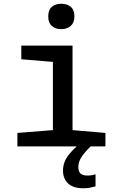

<svg xmlns="http://www.w3.org/2000/svg" viewBox="-20 -783 640 1027"><path d="M308 -627Q277 -627 257.5 -644Q238 -661 238 -695Q238 -730 257.5 -746.5Q277 -763 308 -763Q339 -763 358.5 -746.5Q378 -730 378 -695Q378 -662 358.5 -644.5Q339 -627 308 -627ZM73 0V-72L263 -87V-452L94 -466V-539H368V-87L544 -72V0ZM426 224Q371 224 344 198Q317 172 317 130Q317 84 346.5 46.5Q376 9 411 -16L465 0Q432 32 415.5 57.5Q399 83 399 111Q399 135 411 145.5Q423 156 448 156Q473 156 491 149V214Q476 218 461 221Q446 224 426 224Z"/></svg>

Font: Noto Sans Mono Medium
Style: Regular
Weight: 500
Designer: Monotype Design Team
Foundry: Monotype Imaging Inc.
Version: Version 2.014